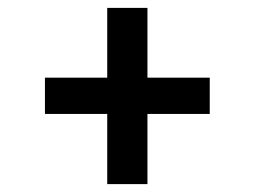

<svg xmlns="http://www.w3.org/2000/svg" viewBox="-20 -497 646 487"><path d="M94 -208V-300H252V-477H354V-300H512V-208H354V-30H252V-208Z"/></svg>

Font: Grenze Gotisch ExtraBold
Style: Regular
Weight: 800
Designer: Renata Polastri
Foundry: Omnibus-Type
Version: Version 1.001